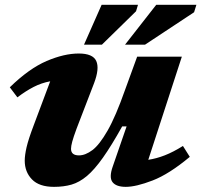

<svg xmlns="http://www.w3.org/2000/svg" viewBox="-20 -750 822 784"><path d="M440.5 -70.5 497 -234H479Q435 -155 400.2 -106Q365.5 -57 334.8 -31.2Q304 -5.5 272 3.8Q240 13 200.5 13Q140 13 110.5 -17.5Q81 -48 81 -94Q81 -116 88.5 -148.8Q96 -181.5 117.5 -238L185 -418Q149.5 -411.5 117.8 -395.2Q86 -379 51 -352.5L20 -393.5Q98.5 -470 170.2 -500.8Q242 -531.5 301.5 -531.5Q359 -531.5 373 -501Q387 -470.5 364 -410L293 -225.5Q280 -190.5 275 -171.8Q270 -153 270 -142.5Q270 -115.5 302.5 -115.5Q328.5 -115.5 357.2 -137Q386 -158.5 419.2 -216.5Q452.5 -274.5 491 -384L540 -518.5H722.5L585.5 -97.5Q619 -102.5 653 -115.8Q687 -129 727 -154L755 -109.5Q670.5 -39 603 -13Q535.5 13 493.5 13Q454.5 13 439.5 -6.2Q424.5 -25.5 440.5 -70.5ZM490.5 -567.5 618 -730.5H782L772.5 -700L572 -567.5ZM323 -567.5 395 -730.5H543.5L535.5 -704L396 -567.5Z"/></svg>

Font: Newsreader Caption
Style: Bold Italic
Weight: 700
Italic angle: -17°
Designer: Hugues Gentile
Foundry: Production Type
Version: Version 1.001